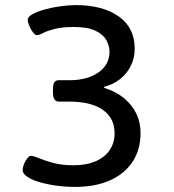

<svg xmlns="http://www.w3.org/2000/svg" viewBox="-20 -727 682 754"><path d="M275 7Q234 7 197 1.5Q160 -4 131 -13Q102 -22 85.5 -34Q69 -46 69 -59Q69 -69 74 -82Q79 -95 87 -105Q95 -115 101 -115Q111 -115 132.5 -106Q154 -97 188 -87.5Q222 -78 269 -78Q318 -78 354 -93Q390 -108 410 -136.5Q430 -165 430 -204Q430 -263 384 -295.5Q338 -328 252 -328H211Q188 -328 188 -364V-377Q188 -396 193.5 -404Q199 -412 211 -412H254Q290 -412 319 -420.5Q348 -429 368 -443.5Q388 -458 399 -478Q410 -498 410 -523Q410 -547 397.5 -569.5Q385 -592 354.5 -606.5Q324 -621 270 -621Q224 -621 195 -613.5Q166 -606 149.5 -597.5Q133 -589 124 -589Q118 -589 109.5 -600Q101 -611 95 -625.5Q89 -640 89 -649Q89 -661 108 -671.5Q127 -682 156 -690Q185 -698 218 -702.5Q251 -707 279 -707Q382 -707 445.5 -663Q509 -619 509 -535Q509 -499 493.5 -468Q478 -437 451 -416Q424 -395 389 -386V-382Q435 -368 467 -341.5Q499 -315 515.5 -280.5Q532 -246 532 -205Q532 -139 500.5 -91.5Q469 -44 411.5 -18.5Q354 7 275 7Z"/></svg>

Font: Asap Expanded Medium
Style: Regular
Weight: 500
Width: 7
Designer: Pablo Cosgaya
Foundry: Omnibus-Type
Version: Version 3.001